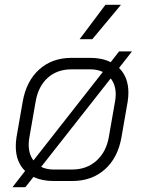

<svg xmlns="http://www.w3.org/2000/svg" viewBox="-20 -749 603 803"><path d="M517 -362Q517 -344 514 -324L488 -175Q473 -89 418.5 -40.5Q364 8 282 8H203Q156 8 120 -9L86 34H32L85 -34Q46 -72 46 -137Q46 -156 49 -175L75 -324Q90 -410 144 -458.5Q198 -507 279 -507H358Q407 -507 443 -489L478 -534H532L478 -465Q517 -426 517 -362ZM100 -144Q100 -104 120 -78L410 -448Q388 -459 358 -459H279Q219 -459 179.5 -423.5Q140 -388 129 -324L103 -175Q100 -159 100 -144ZM464 -354Q464 -394 443 -421L152 -51Q176 -40 203 -40H282Q342 -40 383 -76.5Q424 -113 435 -175L461 -324Q464 -339 464 -354ZM421 -729H486L366 -585H313Z"/></svg>

Font: Bai Jamjuree Light
Style: Italic
Weight: 300
Italic angle: -10°
Version: Version 1.000; ttfautohint (v1.6)